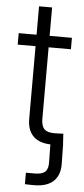

<svg xmlns="http://www.w3.org/2000/svg" viewBox="-59 -694 405 930"><g transform="rotate(5 143.5 -228.5)"><path d="M99.1 203.6V147.9Q107.4 147.9 121.3 147.9Q135.3 147.9 142.1 147.9Q178.2 147.9 193.1 133.3Q208 118.7 206.5 85L205.1 -6.8H266.6L268.1 85Q270.5 142.6 238.8 173.6Q207 204.6 143.6 204.6Q130.4 204.6 119.1 204.3Q107.9 204.1 99.1 203.6ZM264.2 -522.5V-466.8H5.4V-522.5ZM92.3 -660.6H155.8V-118.7Q155.8 -84.5 170.9 -69.3Q186 -54.2 220.7 -54.7Q230.5 -54.7 241.9 -55.2Q253.4 -55.7 263.2 -56.2L266.6 -0.5Q254.9 0 241.7 0.5Q228.5 1 216.8 1Q155.3 2 123.8 -27.3Q92.3 -56.6 92.3 -113.3Z"/></g></svg>

Font: Inter 28pt Light
Style: Regular
Weight: 300
Designer: Rasmus Andersson
Foundry: rsms
Version: Version 4.001;git-66647c0bb